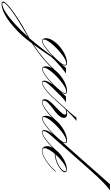

<svg xmlns="http://www.w3.org/2000/svg" viewBox="-29 -1416 1445 2490"><g transform="rotate(90 694.0 -170.5)"><path d="M-23 7Q-56 7 -56 -44Q-56 -78 -36 -116Q-16 -154 18 -189.5Q52 -225 94 -254Q136 -283 180.5 -300Q225 -317 265 -317Q299 -317 299 -291Q299 -280 292.5 -266Q286 -252 270 -231L272 -234L329 -303H402Q367 -279 328 -246.5Q289 -214 252 -179Q215 -144 186 -111Q140 -42 99.5 15.5Q59 73 25 120Q130 50 214 -22Q298 -94 354 -156L365 -169H376L367 -159Q307 -91 221.5 -17Q136 57 12 137Q-48 217 -89 264Q-210 393 -316.5 462.5Q-423 532 -500 532Q-531 532 -531 510Q-531 493 -497 460Q-463 427 -406 385Q-349 343 -277.5 298Q-206 253 -131 213Q-93 193 -56 171Q-22 131 12.5 89Q47 47 81 3Q98 -21 119 -48.5Q140 -76 175 -122H169Q111 -64 58 -28.5Q5 7 -23 7ZM-22 0Q7 0 64 -41Q121 -82 185 -148Q245 -210 267.5 -240.5Q290 -271 290 -290Q290 -307 268 -307Q248 -307 217.5 -291Q187 -275 152.5 -248.5Q118 -222 84 -190Q50 -158 22 -125Q-6 -92 -23 -63.5Q-40 -35 -40 -16Q-40 0 -22 0ZM-517 509Q-517 523 -502 523Q-462 523 -395 480.5Q-328 438 -245 363Q-162 288 -74 190Q-99 205 -125 220Q-203 265 -274 309.5Q-345 354 -399.5 393.5Q-454 433 -485.5 463Q-517 493 -517 509Z M342 7Q309 7 309 -44Q309 -78 329 -116Q349 -154 383 -189.5Q417 -225 459 -254Q501 -283 545.5 -300Q590 -317 630 -317Q664 -317 664 -291Q664 -271 639 -237L699 -303H776Q738 -281 703 -246Q629 -172 586.5 -127.5Q544 -83 526 -58Q508 -33 508 -17Q508 3 524 3Q542 3 574 -17.5Q606 -38 646.5 -74Q687 -110 728 -156L739 -169H749L740 -159Q699 -112 656.5 -73.5Q614 -35 578.5 -13Q543 9 522 9Q511 9 502.5 0.5Q494 -8 494 -21Q494 -62 546 -134Q510 -97 471 -65Q432 -33 398 -13Q364 7 342 7ZM343 0Q362 0 394.5 -19Q427 -38 467.5 -71.5Q508 -105 550 -148Q597 -197 626 -232.5Q655 -268 655 -290Q655 -307 633 -307Q613 -307 582.5 -291Q552 -275 517.5 -248.5Q483 -222 449 -190Q415 -158 387 -125Q359 -92 342 -63.5Q325 -35 325 -16Q325 0 343 0Z M775 3Q796 3 833 -19.5Q870 -42 913 -78Q956 -114 994 -156L1006 -169H1016L1007 -159Q966 -112 920.5 -74Q875 -36 836.5 -13.5Q798 9 774 9Q761 9 748 0.5Q735 -8 735 -27Q735 -53 755 -81.5Q775 -110 805 -140Q835 -170 865 -198Q895 -226 915 -249.5Q935 -273 935 -290Q935 -308 913 -308Q903 -308 890.5 -304.5Q878 -301 866 -297Q822 -250 762 -183L749 -169H739L751 -182Q843 -283 899.5 -348Q956 -413 974 -439H1017Q991 -420 957.5 -388.5Q924 -357 878 -310Q889 -314 899 -316.5Q909 -319 921 -319Q946 -319 961.5 -309Q977 -299 977 -276Q977 -248 954.5 -220Q932 -192 898.5 -165Q865 -138 831.5 -112.5Q798 -87 775.5 -63Q753 -39 753 -17Q753 3 775 3Z M983 7Q950 7 950 -44Q950 -78 970 -116Q990 -154 1024 -189.5Q1058 -225 1100 -254Q1142 -283 1186.5 -300Q1231 -317 1271 -317Q1305 -317 1305 -291Q1305 -278 1294 -258L1491 -481L1837 -873H1919Q1891 -860 1819.5 -791Q1748 -722 1646 -607L1535 -481L1273 -185Q1227 -134 1199.5 -102Q1172 -70 1160.5 -50.5Q1149 -31 1149 -17Q1149 3 1165 3Q1183 3 1217 -17.5Q1251 -38 1293.5 -74Q1336 -110 1379 -156L1391 -169H1401L1392 -159Q1349 -112 1304.5 -73.5Q1260 -35 1223 -13Q1186 9 1163 9Q1152 9 1143.5 0.5Q1135 -8 1135 -21Q1135 -62 1187 -134Q1151 -97 1112 -65Q1073 -33 1039 -13Q1005 7 983 7ZM984 0Q1003 0 1035.5 -19Q1068 -38 1108.5 -71.5Q1149 -105 1191 -148Q1238 -197 1267 -232.5Q1296 -268 1296 -290Q1296 -307 1274 -307Q1254 -307 1223.5 -291Q1193 -275 1158.5 -248.5Q1124 -222 1090 -190Q1056 -158 1028 -125Q1000 -92 983 -63.5Q966 -35 966 -16Q966 0 984 0Z M1401 3Q1434 3 1478 -18Q1522 -39 1569 -75Q1616 -111 1656 -156L1668 -169H1678L1669 -159Q1627 -112 1577.5 -73.5Q1528 -35 1481.5 -13Q1435 9 1401 9Q1375 9 1359.5 -9.5Q1344 -28 1344 -60Q1344 -92 1363 -127Q1382 -162 1413.5 -195.5Q1445 -229 1484.5 -256Q1524 -283 1565.5 -299Q1607 -315 1645 -315Q1662 -315 1672 -308Q1682 -301 1682 -290Q1682 -269 1658.5 -246Q1635 -223 1598.5 -203Q1562 -183 1520.5 -170Q1479 -157 1442 -157Q1411 -120 1390.5 -84.5Q1370 -49 1370 -25Q1370 3 1401 3ZM1648 -306Q1624 -306 1590 -286Q1556 -266 1519 -234Q1482 -202 1450 -166Q1486 -168 1524 -180.5Q1562 -193 1595 -211.5Q1628 -230 1648.5 -251Q1669 -272 1669 -290Q1669 -306 1648 -306Z"/></g></svg>

Font: Ballet 16pt
Style: Regular
Weight: 400
Designer: Maximiliano R. Sproviero
Foundry: Omnibus-Type
Version: Version 1.100; ttfautohint (v1.8.3)